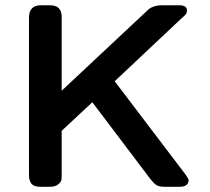

<svg xmlns="http://www.w3.org/2000/svg" viewBox="-20 -714 804 734"><path d="M90.8 -48.8V-646Q90.8 -693.8 136.2 -693.8H170.9Q214.8 -693.8 215.8 -651.9V-367.2L547.9 -678.2Q567.4 -693.8 597.2 -693.8Q598.1 -693.8 599.1 -693.8H666Q694.8 -693.8 694.8 -673.8Q694.8 -669.9 693.8 -666.5Q692.9 -663.1 689.5 -658.9Q686 -654.8 684.1 -652.8Q682.1 -650.9 676 -645.5Q669.9 -640.1 668.9 -639.2L418.9 -403.8V-402.8L689.9 -45.9Q699.7 -31.7 701.2 -24.9Q699.2 0 668 0H608.9Q587.9 0 578.4 -6.1Q568.8 -12.2 556.2 -27.8L333 -323.2L215.8 -213.9V-46.9Q215.8 -33.7 214.8 -26.4Q213.9 -19 202.9 -9.5Q191.9 0 170.9 0H134.8Q118.7 0 108.9 -4.9Q99.1 -9.8 95.5 -19.8Q91.8 -29.8 91.3 -34.4Q90.8 -39.1 90.8 -48.8Z"/></svg>

Font: CMU Sans Serif
Style: Bold
Weight: 700
Version: Version 0.7.0